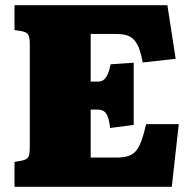

<svg xmlns="http://www.w3.org/2000/svg" viewBox="-20 -721 730 741"><path d="M36 0V-96L64 -101Q83 -105 89 -114.5Q95 -124 95 -154V-553Q95 -579 88 -588.5Q81 -598 62 -601L36 -605V-701H626L658 -494L531 -480Q525 -511 517.5 -532Q510 -553 498.5 -566Q487 -579 470 -584.5Q453 -590 425 -590H330V-406H357Q370 -406 379 -412Q388 -418 395 -433Q402 -448 407 -473L496 -479V-239L405 -227Q402 -254 396 -270Q390 -286 380.5 -292Q371 -298 355 -298H330V-113H430Q459 -113 478 -120Q497 -127 508 -142.5Q519 -158 527.5 -182.5Q536 -207 544 -242H670L643 0Z"/></svg>

Font: Literata Black
Style: Regular
Weight: 900
Designer: Latin by Veronika Burian and Jose Scaglione. Greek by Irene Vlachou. Cyrillic by Vera Evstafieva.
Foundry: TypeTogether
Version: Version 3.103;gftools[0.9.29]